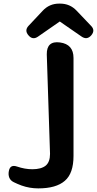

<svg xmlns="http://www.w3.org/2000/svg" viewBox="-20 -1025 537 1063"><path d="M192 18Q144 18 99 2Q75 -7 57 -16Q38 -25 31.5 -41.5Q25 -58 29 -78Q36 -116 74 -103Q118 -88 159 -88Q208 -88 233 -108Q257 -128 257 -173L239 -724Q238 -800 312 -790Q387 -780 387 -704V-162Q387 -65 339 -24Q291 18 192 18ZM311 -906 190 -822Q161 -802 138 -829Q114 -856 138 -882L216 -965Q253 -1005 307 -1005H313Q367 -1005 404 -966L484 -882Q509 -857 485 -829Q461 -802 431 -823Z"/></svg>

Font: MaokenZhuyuanTi
Style: Regular
Weight: 400
Designer: Fontworks Inc & LongZhuTi team: ZERO子、时光羊、荆南、频凡、刘鹏、Little White Dog、帆影Magmeta、奈白不弍、白日月球、ChaoTawei、雨三（排名不分先后）
Version: Version 1.000; 20230222